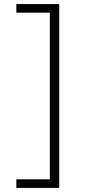

<svg xmlns="http://www.w3.org/2000/svg" viewBox="-20 -720 440 940"><path d="M270 199.9H60V157.9H224V-658H60V-700H270Z"/></svg>

Font: PT Root UI Web Light
Style: Regular
Weight: 300
Designer: Vitaly Kuzmin
Foundry: ParaType Ltd.
Version: Version 1.000W